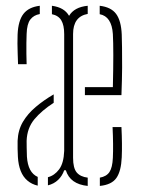

<svg xmlns="http://www.w3.org/2000/svg" viewBox="-20 -624 476 649"><path d="M41 -407Q40.5 -424 39.8 -441.8Q39 -459.5 39 -476.5Q39 -493.5 39.5 -507.5Q41.5 -554 59.2 -577Q77 -600 114.5 -604.5V-576.5Q94 -573 82.5 -558Q71 -543 70 -509Q69.5 -495.5 69.2 -478.2Q69 -461 69.2 -442.5Q69.5 -424 70 -407ZM276.5 4.5Q217 -1.5 202.5 -48.5H197Q190.5 -29.5 176.5 -16Q162.5 -2.5 142 2.5V-25Q164 -30.5 179.8 -51.5Q195.5 -72.5 197 -114V-508.5Q197 -539 187.2 -555.2Q177.5 -571.5 155.5 -576V-604.5Q177 -601.5 191 -593.2Q205 -585 213.5 -570.5Q231 -600 276.5 -604.5V-577Q227 -568 227 -509V-90.5Q227 -56 239.2 -41.2Q251.5 -26.5 276.5 -23.5ZM267 -302.5V-329.5H361.5Q363 -392.5 363 -437.5Q363 -482.5 361.5 -509Q357.5 -568.5 317 -576V-604.5Q355.5 -600 372.5 -577Q389.5 -554 391.5 -507.5Q392 -490.5 392.5 -462.5Q393 -434.5 392.8 -395Q392.5 -355.5 390.5 -302.5ZM107.5 3.5Q87.5 -1 72.8 -13.5Q58 -26 50 -46.2Q42 -66.5 40.5 -93.5Q40 -108 39.5 -121Q39 -134 39.5 -148Q41 -184 57.2 -211.8Q73.5 -239.5 100.8 -262.5Q128 -285.5 161.5 -305V-276.5Q121 -250.5 96.2 -220.8Q71.5 -191 70 -148Q70 -140 70.2 -125Q70.5 -110 71 -94.5Q74.5 -40.5 107.5 -26ZM317.5 4.5V-23.5Q340 -27.5 350 -42.5Q360 -57.5 361.5 -90.5Q362.5 -112 362.2 -137.5Q362 -163 360.5 -194.5H390.5Q392 -164.5 392.2 -139Q392.5 -113.5 391.5 -92Q389.5 -45.5 373.5 -22.5Q357.5 0.5 317.5 4.5Z"/></svg>

Font: Big Shoulders Stencil Display ExtraLight
Style: Regular
Weight: 250
Designer: Patric King
Foundry: XO Type Co
Version: Version 2.001